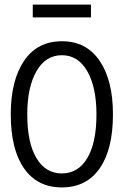

<svg xmlns="http://www.w3.org/2000/svg" viewBox="-20 -807 540 838"><path d="M250 11Q143 11 85 -72Q27 -155 27 -308Q27 -456 85 -541.5Q143 -627 250 -627Q357 -627 415 -541.5Q473 -456 473 -308Q473 -155 415 -72Q357 11 250 11ZM250 -50Q321 -50 361 -117Q401 -184 401 -308Q401 -426 361 -496Q321 -566 250 -566Q179 -566 139 -496Q99 -426 99 -308Q99 -184 139 -117Q179 -50 250 -50ZM123 -731V-787H377V-731Z"/></svg>

Font: Ligconsolata
Style: Regular
Weight: 400
Monospace: yes
Designer: Raph Levien, Cyreal, Brenton Simpson
Foundry: Raph Levien, Cyreal, Google
Version: Version 3.001; ttfautohint (v1.8.2.53-6de2)